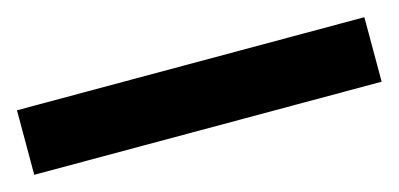

<svg xmlns="http://www.w3.org/2000/svg" viewBox="-43 28 573 276"><g transform="rotate(-15 243.5 166.0)"><path d="M-15 118H502V214H-15Z"/></g></svg>

Font: Maitree Semibold
Style: Regular
Weight: 600
Designer: CadsonDemak Team
Foundry: CadsonDemak
Version: Version 1.000